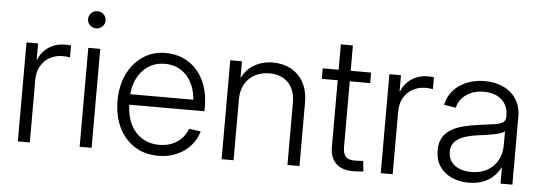

<svg xmlns="http://www.w3.org/2000/svg" viewBox="-49 -870 2887 1023"><g transform="rotate(5 1395.0 -358.5)"><path d="M72.3 0V-529.3H134.3V-443.4H137.2Q153.3 -485.4 190.9 -510.5Q228.5 -535.6 279.8 -535.6Q288.1 -535.6 296.1 -535.2Q304.2 -534.7 310.1 -534.2V-469.7Q306.2 -470.7 295.4 -472.2Q284.7 -473.6 271.5 -473.6Q233.4 -473.6 202.6 -456.8Q171.9 -439.9 154.1 -408.9Q136.2 -377.9 136.2 -334.5V0Z M402.8 0V-529.3H466.8V0ZM435.1 -636.2Q416 -636.2 402.1 -649.7Q388.2 -663.1 388.2 -682.1Q388.2 -701.2 402.1 -714.6Q416 -728 435.1 -728Q454.6 -728 468.3 -714.6Q481.9 -701.2 481.9 -682.1Q481.9 -663.1 468.3 -649.7Q454.6 -636.2 435.1 -636.2Z M824.2 11.2Q749.5 11.2 695.3 -24.2Q641.1 -59.6 611.8 -121.3Q582.5 -183.1 582.5 -262.7Q582.5 -342.8 612.3 -404.8Q642.1 -466.8 695.1 -502.4Q748 -538.1 817.4 -538.1Q866.2 -538.1 908.4 -520Q950.7 -502 982.2 -467.3Q1013.7 -432.6 1031.2 -383.1Q1048.8 -333.5 1048.8 -270V-246.6H620.1V-302.7H1013.2L984.9 -283.2Q984.9 -340.8 964.1 -385.3Q943.4 -429.7 905.8 -454.8Q868.2 -480 817.4 -480Q766.1 -480 727.8 -454.3Q689.5 -428.7 668 -384Q646.5 -339.4 646.5 -282.7V-254.9Q646.5 -193.4 668.2 -146.5Q689.9 -99.6 729.7 -73.5Q769.5 -47.4 824.2 -47.4Q862.8 -47.4 893.3 -60.3Q923.8 -73.2 944.6 -95.7Q965.3 -118.2 975.1 -146.5L1038.1 -137.7Q1026.4 -95.2 996.6 -61.5Q966.8 -27.8 922.9 -8.3Q878.9 11.2 824.2 11.2Z M1226.1 -325.2V0H1162.1V-529.3H1224.6V-404.3H1210.4Q1232.9 -473.6 1280.8 -505.4Q1328.6 -537.1 1390.1 -537.1Q1444.3 -537.1 1486.8 -514.2Q1529.3 -491.2 1554 -446.8Q1578.6 -402.3 1578.6 -337.9V0H1514.2V-333.5Q1514.2 -401.9 1477.1 -439.9Q1439.9 -478 1376.5 -478Q1334 -478 1300 -460.4Q1266.1 -442.9 1246.1 -408.7Q1226.1 -374.5 1226.1 -325.2Z M1915.5 -529.3V-473.1H1656.7V-529.3ZM1741.7 -665H1806.2V-121.6Q1806.2 -85.4 1822 -69.3Q1837.9 -53.2 1873.5 -54.7Q1882.3 -54.7 1893.6 -55.4Q1904.8 -56.2 1914.1 -57.1L1920.4 -1Q1909.2 0.5 1896 1.5Q1882.8 2.4 1870.6 2.4Q1808.1 4.4 1774.9 -26.9Q1741.7 -58.1 1741.7 -116.7Z M2013.2 0V-529.3H2075.2V-443.4H2078.1Q2094.2 -485.4 2131.8 -510.5Q2169.4 -535.6 2220.7 -535.6Q2229 -535.6 2237.1 -535.2Q2245.1 -534.7 2251 -534.2V-469.7Q2247.1 -470.7 2236.3 -472.2Q2225.6 -473.6 2212.4 -473.6Q2174.3 -473.6 2143.6 -456.8Q2112.8 -439.9 2095 -408.9Q2077.1 -377.9 2077.1 -334.5V0Z M2483.4 9.8Q2434.1 9.8 2393.6 -8.1Q2353 -25.9 2328.9 -61.3Q2304.7 -96.7 2304.7 -147.9Q2304.7 -188.5 2320.1 -215.3Q2335.4 -242.2 2363.3 -259.3Q2391.1 -276.4 2429.4 -286.1Q2467.8 -295.9 2513.7 -301.8Q2560.5 -308.1 2591.6 -312.5Q2622.6 -316.9 2637.9 -326.2Q2653.3 -335.4 2653.3 -356V-365.7Q2653.3 -399.9 2637.7 -425.5Q2622.1 -451.2 2593 -465.6Q2564 -480 2523.9 -480Q2484.9 -480 2454.6 -466.8Q2424.3 -453.6 2405.5 -431.4Q2386.7 -409.2 2381.3 -382.3L2317.9 -392.1Q2327.1 -437.5 2356.2 -470Q2385.3 -502.4 2428.7 -519.8Q2472.2 -537.1 2522.9 -537.1Q2561.5 -537.1 2596.4 -526.6Q2631.3 -516.1 2658.4 -494.6Q2685.5 -473.1 2701.4 -440.4Q2717.3 -407.7 2717.3 -363.3V0H2653.8V-85H2650.9Q2639.2 -61 2617.2 -39.1Q2595.2 -17.1 2562 -3.7Q2528.8 9.8 2483.4 9.8ZM2492.2 -48.3Q2543 -48.3 2578.9 -68.8Q2614.7 -89.4 2634 -125Q2653.3 -160.6 2653.3 -205.1V-279.8Q2646.5 -273.4 2631.8 -268.3Q2617.2 -263.2 2597.4 -259.3Q2577.6 -255.4 2555.4 -252Q2533.2 -248.5 2512.2 -246.1Q2467.8 -240.2 2435.8 -228.5Q2403.8 -216.8 2386.7 -196.8Q2369.6 -176.8 2369.6 -145Q2369.6 -114.3 2385.5 -92.5Q2401.4 -70.8 2429 -59.6Q2456.5 -48.3 2492.2 -48.3Z"/></g></svg>

Font: Inter 24pt Light
Style: Regular
Weight: 300
Designer: Rasmus Andersson
Foundry: rsms
Version: Version 4.001;git-66647c0bb